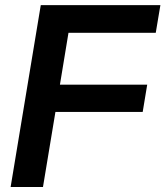

<svg xmlns="http://www.w3.org/2000/svg" viewBox="-20 -748 662 768"><path d="M22.5 0 143.1 -727.5H621.6L603 -616.7H253.9L219.7 -409.2H568.8L550.8 -300.3H201.7L151.9 0Z"/></svg>

Font: Inter 24pt SemiBold
Style: Italic
Weight: 600
Italic angle: -9.3988°
Designer: Rasmus Andersson
Foundry: rsms
Version: Version 4.001;git-66647c0bb